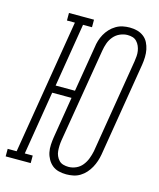

<svg xmlns="http://www.w3.org/2000/svg" viewBox="-142 -823 754 911"><g transform="rotate(15 235.5 -367.5)"><path d="M270 8Q251 8 233 3.5Q215 -1 201.5 -12Q188 -23 179 -39Q170 -55 166.5 -72.5Q163 -90 164 -109Q165 -128 168 -147L201 -349H106L55 -37H94V0H-29V-37H15L124 -698H85V-735H208V-698H164L113 -386H208L245 -609Q247 -626 252 -642.5Q257 -659 265.5 -674.5Q274 -690 286.5 -703.5Q299 -717 315 -726.5Q331 -736 348 -739.5Q365 -743 382 -743Q401 -743 418.5 -738.5Q436 -734 450.5 -723Q465 -712 473 -696Q481 -680 484.5 -662.5Q488 -645 487.5 -626Q487 -607 484 -588L408 -126Q405 -109 399.5 -92.5Q394 -76 385.5 -60.5Q377 -45 365 -31.5Q353 -18 337.5 -8.5Q322 1 304.5 4.5Q287 8 270 8ZM271 -29Q290 -29 308 -37Q326 -45 338.5 -60.5Q351 -76 358 -94.5Q365 -113 369 -132L445 -594Q447 -607 448 -620Q449 -633 447 -645.5Q445 -658 440 -669.5Q435 -681 426.5 -690Q418 -699 406.5 -702.5Q395 -706 381 -706Q363 -706 344.5 -698Q326 -690 313 -674.5Q300 -659 293.5 -640.5Q287 -622 284 -603L207 -141Q205 -128 204.5 -115Q204 -102 205 -89.5Q206 -77 211 -65.5Q216 -54 224.5 -45Q233 -36 245.5 -32.5Q258 -29 271 -29Z"/></g></svg>

Font: Iosevka Curly Slab Extralight
Style: Italic
Weight: 200
Italic angle: -9°
Monospace: yes
Designer: Belleve Invis
Foundry: Belleve Invis
Version: Version 22.1.2; ttfautohint (v1.8.4)